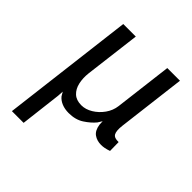

<svg xmlns="http://www.w3.org/2000/svg" viewBox="-198 -651 996 996"><g transform="rotate(45 300.0 -153.0)"><path d="M47 211 136 -517H228L190 -210Q185.5 -170.5 193 -137.5Q200.5 -104.5 221.8 -84.8Q243 -65 280 -65Q311 -65 341.5 -83.5Q372 -102 393.8 -132.5Q415.5 -163 420 -199L459 -517H552L506 -141Q501 -99 510.8 -82.2Q520.5 -65.5 552 -67L553 -3Q536 3 522.8 5.5Q509.5 8 498 8Q467.5 8 445.5 -7.5Q423.5 -23 418 -61L417 -85L402 -61Q380.5 -35 346 -12.5Q311.5 10 262 10Q233.5 10 211 0.8Q188.5 -8.5 175 -25L162 -47L160 -15L133 211Z"/></g></svg>

Font: Expletus Sans
Style: Italic
Weight: 400
Italic angle: -7°
Designer: Jasper de Waard
Foundry: Designtown
Version: Version 7.500